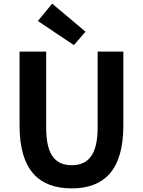

<svg xmlns="http://www.w3.org/2000/svg" viewBox="-20 -1026 788 1060"><path d="M376 14C556 14 661 -88 661 -333V-741H519V-320C519 -166 462 -114 376 -114C289 -114 235 -166 235 -320V-741H88V-333C88 -88 194 14 376 14ZM388 -777 452 -851 268 -1006 189 -910Z"/></svg>

Font: Noto Sans CJK TC
Style: Bold
Weight: 700
Designer: Ryoko NISHIZUKA 西塚涼子 (kana, bopomofo & ideographs); Paul D. Hunt (Latin, Greek & Cyrillic); Sandoll Communications 산돌커뮤니
Foundry: Adobe
Version: Version 2.004;hotconv 1.0.118;makeotfexe 2.5.65603